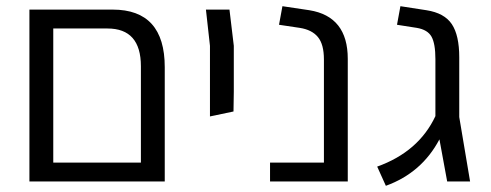

<svg xmlns="http://www.w3.org/2000/svg" viewBox="-20 -586 1584 620"><path d="M344 -555Q512 -555 512 -369V0H435H94H75V-555H152ZM152 -61H435V-372Q435 -494 327 -494H152Z M658 -210V-438L645 -555H721L735 -438V-289L734 -226Z M852 0V-61H1026V-394Q1026 -443 1006.5 -466.5Q987 -490 948 -496L881 -506L892 -566L979 -553Q1103 -533 1103 -396V0Z M1498 0H1424L1399 -136Q1342 -28 1226 14L1198 -48Q1332 -96 1386 -211V-395Q1386 -445 1373.5 -467.5Q1361 -490 1326 -496L1262 -506L1273 -566L1357 -553Q1415 -544 1439 -508Q1463 -472 1463 -401V-208Z"/></svg>

Font: Assistant
Style: Regular
Weight: 400
Designer: Hebrew By Ben Nathan, Latin by Paul Hunt
Version: Version 2.001;PS 002.001;hotconv 1.0.88;makeotf.lib2.5.64775